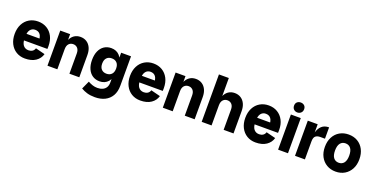

<svg xmlns="http://www.w3.org/2000/svg" viewBox="-26 -1634 5305 2720"><g transform="rotate(20 2626.5 -274.0)"><path d="M281 14Q207 14 149.5 -21Q92 -56 60 -119Q28 -182 28 -265Q28 -349 60.5 -412Q93 -475 151 -509.5Q209 -544 283 -544Q358 -544 415.5 -509.5Q473 -475 505.5 -412.5Q538 -350 538 -265Q538 -254 537.5 -244Q537 -234 537 -223H111V-323H427L386 -265Q386 -349 359.5 -384Q333 -419 283 -419Q237 -419 209 -383.5Q181 -348 181 -265Q181 -187 210 -150Q239 -113 290 -113Q323 -113 347.5 -128.5Q372 -144 382 -176L524 -140Q505 -71 443 -28.5Q381 14 281 14Z M950 0V-304Q950 -357 924.5 -384.5Q899 -412 859 -412Q819 -412 793.5 -384.5Q768 -357 768 -304H742Q742 -381 764 -434.5Q786 -488 826.5 -516Q867 -544 922 -544Q974 -544 1014 -519Q1054 -494 1076.5 -447Q1099 -400 1099 -334V0ZM619 0V-530H768V0Z M1401 190Q1333 190 1282.5 175Q1232 160 1191 135L1247 12Q1281 31 1316 42.5Q1351 54 1389 54Q1433 54 1466.5 39Q1500 24 1518.5 -6Q1537 -36 1537 -80V-177L1556 -294L1537 -393V-530H1686V-87Q1686 4 1650 65.5Q1614 127 1550 158.5Q1486 190 1401 190ZM1386 -44Q1325 -44 1279.5 -74Q1234 -104 1209 -160.5Q1184 -217 1184 -294Q1184 -372 1209 -428Q1234 -484 1279.5 -514Q1325 -544 1386 -544Q1466 -544 1514.5 -489.5Q1563 -435 1563 -334V-255Q1563 -155 1514.5 -99.5Q1466 -44 1386 -44ZM1442 -179Q1490 -179 1518.5 -208.5Q1547 -238 1547 -294Q1547 -351 1518.5 -380.5Q1490 -410 1442 -410Q1394 -410 1365.5 -380.5Q1337 -351 1337 -294Q1337 -238 1365.5 -208.5Q1394 -179 1442 -179Z M2020 14Q1946 14 1888.5 -21Q1831 -56 1799 -119Q1767 -182 1767 -265Q1767 -349 1799.5 -412Q1832 -475 1890 -509.5Q1948 -544 2022 -544Q2097 -544 2154.5 -509.5Q2212 -475 2244.5 -412.5Q2277 -350 2277 -265Q2277 -254 2276.5 -244Q2276 -234 2276 -223H1850V-323H2166L2125 -265Q2125 -349 2098.5 -384Q2072 -419 2022 -419Q1976 -419 1948 -383.5Q1920 -348 1920 -265Q1920 -187 1949 -150Q1978 -113 2029 -113Q2062 -113 2086.5 -128.5Q2111 -144 2121 -176L2263 -140Q2244 -71 2182 -28.5Q2120 14 2020 14Z M2689 0V-304Q2689 -357 2663.5 -384.5Q2638 -412 2598 -412Q2558 -412 2532.5 -384.5Q2507 -357 2507 -304H2481Q2481 -381 2503 -434.5Q2525 -488 2565.5 -516Q2606 -544 2661 -544Q2713 -544 2753 -519Q2793 -494 2815.5 -447Q2838 -400 2838 -334V0ZM2358 0V-530H2507V0Z M3275 0V-304Q3275 -357 3249.5 -384.5Q3224 -412 3184 -412Q3144 -412 3118.5 -384.5Q3093 -357 3093 -304H3067Q3067 -381 3089 -434.5Q3111 -488 3151.5 -516Q3192 -544 3247 -544Q3299 -544 3339 -519Q3379 -494 3401.5 -447Q3424 -400 3424 -334V0ZM2944 0V-715H3093V0Z M3758 14Q3684 14 3626.5 -21Q3569 -56 3537 -119Q3505 -182 3505 -265Q3505 -349 3537.5 -412Q3570 -475 3628 -509.5Q3686 -544 3760 -544Q3835 -544 3892.5 -509.5Q3950 -475 3982.5 -412.5Q4015 -350 4015 -265Q4015 -254 4014.5 -244Q4014 -234 4014 -223H3588V-323H3904L3863 -265Q3863 -349 3836.5 -384Q3810 -419 3760 -419Q3714 -419 3686 -383.5Q3658 -348 3658 -265Q3658 -187 3687 -150Q3716 -113 3767 -113Q3800 -113 3824.5 -128.5Q3849 -144 3859 -176L4001 -140Q3982 -71 3920 -28.5Q3858 14 3758 14Z M4096 0V-530H4245V0ZM4171 -588Q4138 -588 4116.5 -609Q4095 -630 4095 -664Q4095 -699 4116.5 -718.5Q4138 -738 4171 -738Q4203 -738 4225 -718.5Q4247 -699 4247 -664Q4247 -630 4225 -609Q4203 -588 4171 -588Z M4351 0V-530H4500V0ZM4480 -238Q4480 -331 4498 -399.5Q4516 -468 4557 -506Q4598 -544 4667 -544V-373H4596Q4550 -373 4525 -351Q4500 -329 4500 -271Z M4965 14Q4889 14 4830 -21Q4771 -56 4738 -118.5Q4705 -181 4705 -265Q4705 -349 4738 -412Q4771 -475 4830 -509.5Q4889 -544 4965 -544Q5042 -544 5100.5 -509.5Q5159 -475 5192 -412Q5225 -349 5225 -265Q5225 -181 5192 -118.5Q5159 -56 5100.5 -21Q5042 14 4965 14ZM4965 -119Q5015 -119 5043.5 -155.5Q5072 -192 5072 -265Q5072 -338 5043.5 -374.5Q5015 -411 4965 -411Q4915 -411 4886.5 -374.5Q4858 -338 4858 -265Q4858 -192 4886.5 -155.5Q4915 -119 4965 -119Z"/></g></svg>

Font: Radio Canada Big
Style: Bold
Weight: 700
Designer: Étienne Aubert Bonn
Foundry: Coppers and Brasses
Version: Version 1.001